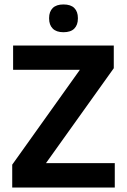

<svg xmlns="http://www.w3.org/2000/svg" viewBox="-20 -844 572 864"><path d="M496.5 -110V0H35V-103L339.5 -530H39V-639H492V-537L187 -110ZM265.5 -699Q233.5 -699 217.2 -715.5Q201 -732 201 -760.5V-763Q201 -791.5 217.2 -807.8Q233.5 -824 265.5 -824Q298.5 -824 314.5 -807.8Q330.5 -791.5 330.5 -763V-760.5Q330.5 -732 314.5 -715.5Q298.5 -699 265.5 -699Z"/></svg>

Font: Anek Latin SemiBold
Style: Regular
Weight: 600
Designer: Yesha Goshar
Foundry: Ek Type
Version: Version 1.003